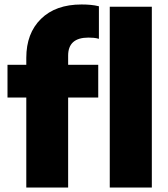

<svg xmlns="http://www.w3.org/2000/svg" viewBox="-20 -838 752 858"><path d="M97.5 0V-402H13.5V-548.5H97.5V-579.5Q97.5 -689 163 -753.5Q228.5 -818 344.5 -818Q366.5 -818 385.2 -816.2Q404 -814.5 422 -810V-664.5Q410 -668 398.5 -669Q387 -670 375 -670Q284.5 -670 284.5 -589.5V-548.5H419V-402H284.5V0ZM470.5 0V-808H658.5V0Z"/></svg>

Font: Encode Sans XBd
Style: Regular
Weight: 800
Designer: Multiple Designers
Foundry: Impallari Type
Version: Version 3.002; ttfautohint (v1.8.3) -l 8 -r 50 -G 200 -x 14 